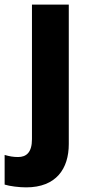

<svg xmlns="http://www.w3.org/2000/svg" viewBox="-71 -569 384 829"><path d="M42 240C172 240 226 159 226 53V-549H67V32C67 90 42 109 7 109C-14 109 -30 106 -51 100V228C-29 235 12 240 42 240Z"/></svg>

Font: Noto Sans Sinhala UI SemiCondensed ExtraBold
Style: Regular
Weight: 800
Width: 4
Designer: Jelle Bosma - Monotype Design Team
Foundry: Monotype Imaging Inc.
Version: Version 2.006